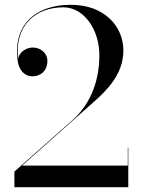

<svg xmlns="http://www.w3.org/2000/svg" viewBox="-20 -780 590 800"><path d="M514.5 0V-165H512.5V-90H72L367.5 -352.5C423.5 -402 494 -469.5 494 -569.5C494 -669.5 416 -760 275 -760C125.5 -760 33.5 -674 53.5 -527C58.5 -490.5 80 -462 115 -462C150 -462 177.5 -486 177.5 -526C177.5 -561 146.5 -582 117 -582C87.5 -582 60.5 -562 55.5 -536C40 -670.5 125 -749.5 244 -749.5C330 -749.5 394 -656.5 394 -550C394 -456 365.5 -353.5 281 -278.5L40 -65V0Z"/></svg>

Font: Bodoni* 96pt
Style: Regular
Weight: 400
Version: Version 2.3